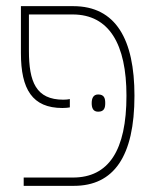

<svg xmlns="http://www.w3.org/2000/svg" viewBox="-20 -604 509 624"><path d="M57 0H220C350 0 417 -96 417 -293C417 -475 357 -584 218 -584H48V-431C48 -314 85 -253 183 -253C194 -253 201 -254 207 -255V-282C201 -281 196 -280 186 -280C97 -280 74 -338 74 -439V-557H216C335 -557 391 -460 391 -293C391 -115 333 -27 217 -27H57ZM278 -269C278 -254 282 -241 299 -241C319 -241 322 -254 322 -269C322 -284 319 -297 299 -297C283 -297 278 -284 278 -269Z"/></svg>

Font: Noto Sans Hebrew Condensed Thin
Style: Regular
Weight: 100
Width: 3
Designer: Monotype Design Team
Foundry: Monotype Imaging Inc.
Version: Version 2.004